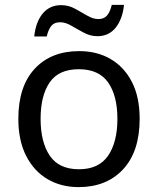

<svg xmlns="http://www.w3.org/2000/svg" viewBox="-20 -755 645 785"><path d="M551 -269Q551 -136 483.5 -63Q416 10 301 10Q230 10 174.5 -22.5Q119 -55 87 -117.5Q55 -180 55 -269Q55 -402 122 -474Q189 -546 304 -546Q377 -546 432.5 -513.5Q488 -481 519.5 -419.5Q551 -358 551 -269ZM146 -269Q146 -174 183.5 -118.5Q221 -63 303 -63Q384 -63 422 -118.5Q460 -174 460 -269Q460 -364 422 -418Q384 -472 302 -472Q220 -472 183 -418Q146 -364 146 -269ZM120 -606Q126 -665 154.5 -699.5Q183 -734 230 -734Q260 -734 286.5 -719.5Q313 -705 337 -691Q361 -677 382 -677Q405 -677 417.5 -691.5Q430 -706 437 -735H487Q481 -677 453 -642Q425 -607 378 -607Q350 -607 323.5 -621Q297 -635 272.5 -649.5Q248 -664 226 -664Q202 -664 190 -649.5Q178 -635 171 -606Z"/></svg>

Font: Noto Music
Style: Regular
Weight: 400
Designer: Monotype Design Team, Benjamin Yang
Foundry: Monotype Imaging Inc.
Version: Version 2.002; ttfautohint (v1.8.4.7-5d5b)